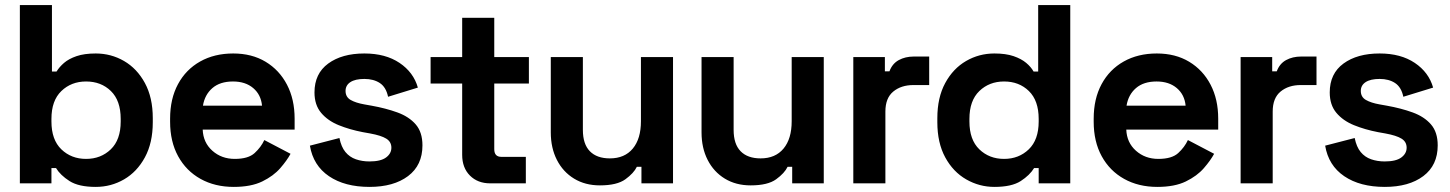

<svg xmlns="http://www.w3.org/2000/svg" viewBox="-20 -720 5694 754"><path d="M200 -60H182V0H58V-700H184V-439H202Q213 -457 231.5 -473Q250 -489 280.5 -499.5Q311 -510 356 -510Q416 -510 467 -480.5Q518 -451 549 -394Q580 -337 580 -256V-240Q580 -159 549 -102Q518 -45 467 -15.5Q416 14 356 14Q289 14 253 -9Q217 -32 200 -60ZM454 -243V-253Q454 -325 415.5 -362.5Q377 -400 318 -400Q260 -400 221 -362.5Q182 -325 182 -253V-243Q182 -171 221 -133.5Q260 -96 318 -96Q376 -96 415 -133.5Q454 -171 454 -243Z M648 -242V-254Q648 -332 679 -389.5Q710 -447 766 -478.5Q822 -510 896 -510Q969 -510 1023 -477.5Q1077 -445 1107 -387.5Q1137 -330 1137 -254V-211H776Q778 -160 814 -128Q850 -96 902 -96Q955 -96 980 -119Q1005 -142 1018 -170L1121 -116Q1107 -90 1080.5 -59.5Q1054 -29 1010 -7.5Q966 14 898 14Q824 14 767.5 -17.5Q711 -49 679.5 -106.5Q648 -164 648 -242ZM1009 -305Q1005 -348 974.5 -374Q944 -400 895 -400Q844 -400 814 -374Q784 -348 777 -305Z M1197 -148 1313 -178Q1320 -143 1336.5 -123Q1353 -103 1377.5 -94.5Q1402 -86 1431 -86Q1475 -86 1496 -101.5Q1517 -117 1517 -140Q1517 -163 1497 -175.5Q1477 -188 1433 -196L1405 -201Q1353 -211 1310 -228.5Q1267 -246 1241 -277Q1215 -308 1215 -357Q1215 -431 1269 -470.5Q1323 -510 1411 -510Q1494 -510 1549 -473Q1604 -436 1621 -376L1504 -340Q1496 -378 1471.5 -394Q1447 -410 1411 -410Q1375 -410 1356 -397.5Q1337 -385 1337 -363Q1337 -339 1357 -327.5Q1377 -316 1411 -310L1439 -305Q1495 -295 1540.5 -278.5Q1586 -262 1612.5 -231.5Q1639 -201 1639 -149Q1639 -71 1582.5 -28.5Q1526 14 1431 14Q1334 14 1272 -28Q1210 -70 1197 -148Z M1905 0Q1856 0 1825.5 -30.5Q1795 -61 1795 -112V-392H1671V-496H1795V-650H1921V-496H2057V-392H1921V-134Q1921 -104 1949 -104H2045V0Z M2143 -200V-496H2269V-210Q2269 -154 2296.5 -126Q2324 -98 2375 -98Q2433 -98 2465 -136.5Q2497 -175 2497 -244V-496H2623V0H2499V-65H2481Q2469 -40 2436 -16Q2403 8 2336 8Q2278 8 2234.5 -18.5Q2191 -45 2167 -92Q2143 -139 2143 -200Z M2735 -200V-496H2861V-210Q2861 -154 2888.5 -126Q2916 -98 2967 -98Q3025 -98 3057 -136.5Q3089 -175 3089 -244V-496H3215V0H3091V-65H3073Q3061 -40 3028 -16Q2995 8 2928 8Q2870 8 2826.5 -18.5Q2783 -45 2759 -92Q2735 -139 2735 -200Z M3331 0V-496H3455V-440H3473Q3484 -470 3509.5 -484Q3535 -498 3569 -498H3629V-386H3567Q3519 -386 3488 -360.5Q3457 -335 3457 -282V0Z M3661 -240V-256Q3661 -337 3692 -394Q3723 -451 3774 -480.5Q3825 -510 3885 -510Q3930 -510 3960.5 -499.5Q3991 -489 4010 -473Q4029 -457 4039 -439H4057V-700H4183V0H4059V-60H4041Q4024 -32 3988.5 -9Q3953 14 3885 14Q3826 14 3774.5 -15.5Q3723 -45 3692 -102Q3661 -159 3661 -240ZM4059 -243V-253Q4059 -325 4020.5 -362.5Q3982 -400 3923 -400Q3865 -400 3826 -362.5Q3787 -325 3787 -253V-243Q3787 -171 3826 -133.5Q3865 -96 3923 -96Q3981 -96 4020 -133.5Q4059 -171 4059 -243Z M4275 -242V-254Q4275 -332 4306 -389.5Q4337 -447 4393 -478.5Q4449 -510 4523 -510Q4596 -510 4650 -477.5Q4704 -445 4734 -387.5Q4764 -330 4764 -254V-211H4403Q4405 -160 4441 -128Q4477 -96 4529 -96Q4582 -96 4607 -119Q4632 -142 4645 -170L4748 -116Q4734 -90 4707.5 -59.5Q4681 -29 4637 -7.5Q4593 14 4525 14Q4451 14 4394.5 -17.5Q4338 -49 4306.5 -106.5Q4275 -164 4275 -242ZM4636 -305Q4632 -348 4601.5 -374Q4571 -400 4522 -400Q4471 -400 4441 -374Q4411 -348 4404 -305Z M4852 0V-496H4976V-440H4994Q5005 -470 5030.5 -484Q5056 -498 5090 -498H5150V-386H5088Q5040 -386 5009 -360.5Q4978 -335 4978 -282V0Z M5184 -148 5300 -178Q5307 -143 5323.5 -123Q5340 -103 5364.5 -94.5Q5389 -86 5418 -86Q5462 -86 5483 -101.5Q5504 -117 5504 -140Q5504 -163 5484 -175.5Q5464 -188 5420 -196L5392 -201Q5340 -211 5297 -228.5Q5254 -246 5228 -277Q5202 -308 5202 -357Q5202 -431 5256 -470.5Q5310 -510 5398 -510Q5481 -510 5536 -473Q5591 -436 5608 -376L5491 -340Q5483 -378 5458.5 -394Q5434 -410 5398 -410Q5362 -410 5343 -397.5Q5324 -385 5324 -363Q5324 -339 5344 -327.5Q5364 -316 5398 -310L5426 -305Q5482 -295 5527.5 -278.5Q5573 -262 5599.5 -231.5Q5626 -201 5626 -149Q5626 -71 5569.5 -28.5Q5513 14 5418 14Q5321 14 5259 -28Q5197 -70 5184 -148Z"/></svg>

Font: Space Grotesk Frontify
Style: Bold
Weight: 700
Designer: Florian Karsten
Version: Version 2.000